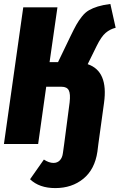

<svg xmlns="http://www.w3.org/2000/svg" viewBox="-21 -732 608 976"><path d="M424.8 -405.8Q530.3 -370.1 507.8 -209L479 0L474.1 39.1Q460.9 128.9 402.8 176.5Q344.7 224.1 259.8 224.1Q178.7 224.1 131.8 179.2L202.1 79.1Q228 96.2 251 96.2Q270.5 96.2 283.2 83Q295.9 69.8 298.8 45.9L305.2 0L333 -211.9Q337.9 -254.9 328.6 -272.9Q319.3 -291 292 -291H213.9L172.9 0H-1L97.2 -694.8H271L231 -416H273.9L336.9 -546.9Q355 -584.5 367.2 -606.2Q379.4 -627.9 395.8 -648.4Q412.1 -668.9 431.2 -679.9Q450.2 -690.9 476.3 -699Q502.4 -707 540 -711.9L566.9 -590.8Q538.6 -584 516.1 -564.9Q493.7 -545.9 470.2 -498Z"/></svg>

Font: Fira Sans Compressed ExtraBold
Style: Italic
Weight: 800
Width: 3
Italic angle: -8°
Designer: Carrois Corporate & Edenspiekermann AG
Foundry: Carrois Corporate GbR & Edenspiekermann AG
Version: Version 4.203;PS 004.203;hotconv 1.0.88;makeotf.lib2.5.64775